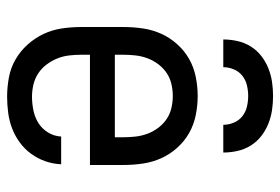

<svg xmlns="http://www.w3.org/2000/svg" viewBox="-144 -636 788 540"><g transform="rotate(90 250.0 -366.0)"><path d="M252 8Q225 8 198 3Q171 -2 147.5 -15.5Q124 -29 105.5 -49.5Q87 -70 75.5 -94.5Q64 -119 60 -146Q56 -173 56 -200V-320Q56 -347 60 -374Q64 -401 75 -425.5Q86 -450 104.5 -470.5Q123 -491 146 -504Q169 -517 196 -522.5Q223 -528 250 -528Q277 -528 304 -522.5Q331 -517 354 -504Q377 -491 395.5 -470.5Q414 -450 425 -425.5Q436 -401 440 -374Q444 -347 444 -320V-225H134V-200Q134 -183 136 -166Q138 -149 144.5 -133Q151 -117 161.5 -103Q172 -89 186.5 -79.5Q201 -70 218 -66Q235 -62 252 -62Q271 -62 290.5 -66Q310 -70 326 -80Q342 -90 352.5 -107Q363 -124 364 -144H442Q441 -121 433.5 -99.5Q426 -78 412.5 -59.5Q399 -41 380.5 -27.5Q362 -14 341 -6Q320 2 297 5Q274 8 252 8ZM366 -295V-320Q366 -337 364 -354Q362 -371 356 -387Q350 -403 339.5 -417Q329 -431 315 -440.5Q301 -450 284 -454Q267 -458 250 -458Q233 -458 216 -454Q199 -450 185 -440.5Q171 -431 160.5 -417Q150 -403 144 -387Q138 -371 136 -354Q134 -337 134 -320V-295ZM91 -600Q91 -620 95.5 -640Q100 -660 110.5 -677Q121 -694 137 -706.5Q153 -719 171.5 -726.5Q190 -734 210 -737Q230 -740 250 -740Q270 -740 290 -737Q310 -734 328.5 -726.5Q347 -719 363 -706.5Q379 -694 389.5 -677Q400 -660 404.5 -640Q409 -620 409 -600H331Q331 -615 325 -629.5Q319 -644 307 -653.5Q295 -663 280 -666.5Q265 -670 250 -670Q235 -670 220 -666.5Q205 -663 193 -653.5Q181 -644 175 -629.5Q169 -615 169 -600Z"/></g></svg>

Font: Zed Mono
Style: Regular
Weight: 400
Monospace: yes
Designer: Belleve Invis
Foundry: Belleve Invis
Version: Version 1.0.0; ttfautohint (v1.8.4)